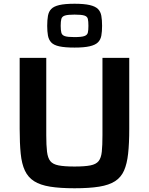

<svg xmlns="http://www.w3.org/2000/svg" viewBox="-20 -997 795 1025"><path d="M378 8Q300 8 247.5 -0.5Q195 -9 162.5 -29.5Q130 -50 113 -86Q96 -122 90.5 -177Q85 -232 85 -309V-688H227V-275Q227 -221 231 -187.5Q235 -154 248.5 -137Q262 -120 293 -114Q324 -108 378 -108Q432 -108 462.5 -114Q493 -120 506.5 -137Q520 -154 523.5 -187.5Q527 -221 527 -275V-688H670V-309Q670 -232 664 -177Q658 -122 642 -86Q626 -50 594 -29.5Q562 -9 509.5 -0.5Q457 8 378 8ZM378 -743Q327 -743 297 -749.5Q267 -756 253.5 -770.5Q240 -785 236 -807Q232 -829 232 -859Q232 -890 236 -912.5Q240 -935 253.5 -949Q267 -963 296.5 -970Q326 -977 378 -977Q429 -977 459 -970Q489 -963 503 -949Q517 -935 521 -912.5Q525 -890 525 -859Q525 -829 521 -807Q517 -785 503 -771Q489 -757 459 -750Q429 -743 378 -743ZM377 -799Q415 -799 430.5 -804.5Q446 -810 449 -823Q452 -836 452 -859Q452 -883 449 -896Q446 -909 430.5 -914Q415 -919 378 -919Q342 -919 326.5 -914Q311 -909 307.5 -896Q304 -883 304 -859Q304 -836 307.5 -822.5Q311 -809 326.5 -804Q342 -799 377 -799Z"/></svg>

Font: Saira SemiExpanded SemiBold
Style: Regular
Weight: 600
Width: 6
Designer: Hector Gatti with collaboration of the Omnibus-Type team
Foundry: Omnibus-Type
Version: Version 1.101